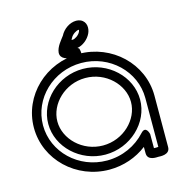

<svg xmlns="http://www.w3.org/2000/svg" viewBox="-117 -888 954 1018"><g transform="rotate(-15 360.0 -379.0)"><path d="M690.2 -10.4 690.8 -292.6C690.8 -468.9 541.4 -610.2 360 -610.2C178.6 -610.2 29.2 -468.9 29.2 -292.6C29.2 -116.3 178.6 25 360 25C437.8 25 509.4 -0.9 566.2 -44.3C566.2 -33.6 566.2 -21 566.2 -9.5C566.2 33 619.1 26.3 626.4 26.3C634.8 26.3 690.2 32.8 690.2 -10.4ZM640.3 -24.6C631.7 -23.5 622 -23.6 616.2 -24.2L616.2 -101.2C616.2 -101.2 605.1 -153.9 572.6 -118C521.2 -61.2 445.1 -25 360 -25C204.3 -25 79.2 -145.9 79.2 -292.6C79.2 -439.3 204.3 -560.2 360 -560.2C515.7 -560.2 640.8 -439.3 640.8 -292.6ZM108 -292.6C108 -165.7 222.2 -57.5 360 -57.5C497.8 -57.5 612 -165.7 612 -292.6C612 -419.5 497.8 -527.7 360 -527.7C222.2 -527.7 108 -419.5 108 -292.6ZM158 -292.6C158 -388.7 247.5 -477.7 360 -477.7C472.6 -477.7 562 -388.7 562 -292.6C562 -196.5 472.6 -107.5 360 -107.5C247.5 -107.5 158 -196.5 158 -292.6ZM391.6 -722.8C383.5 -705.5 361.1 -691 348.9 -691C344.8 -691 348.5 -689.9 342.4 -693C344.7 -696 344.7 -696.1 345.9 -697.8C346.7 -699 347.7 -700.7 348.2 -701.7C356 -718.4 379.6 -733.5 392.1 -733.5C393.1 -733.5 394.1 -733.4 394.3 -733.3C394.4 -731.5 394 -727.9 391.6 -722.8ZM436.9 -701.7C448.9 -727.4 448 -764.4 415.7 -778.8C408.2 -782.1 400.2 -783.5 392.1 -783.5C355.3 -783.5 320.1 -757.2 303.9 -725.1C290 -705.6 261.8 -676 259.1 -643.3C257.6 -606.8 299.8 -602.5 312.2 -599.3C325.5 -595.8 340 -593.1 353.4 -591.2C387.3 -586.5 370 -637.3 370 -637.3C367 -639.1 364.6 -640.5 361.8 -642.2C392.7 -647.7 422.9 -671.6 436.9 -701.7Z"/></g></svg>

Font: Hi.
Style: Regular
Weight: 400
Designer: Mew Too, Robert Jablonski
Foundry: Cannot Into Space Fonts
Version: Version 1.996